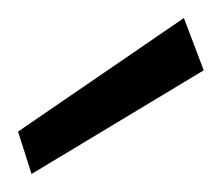

<svg xmlns="http://www.w3.org/2000/svg" viewBox="-20 -748 246 213"><path d="M15 -555 0 -602 184 -728 206 -670Z"/></svg>

Font: DM Sans 12pt Light
Style: Regular
Weight: 300
Version: Version 4.004;gftools[0.9.30]